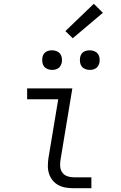

<svg xmlns="http://www.w3.org/2000/svg" viewBox="-20 -999 640 1019"><path d="M371 0Q349 0 328.5 -3.5Q308 -7 290 -16.5Q272 -26 259.5 -41.5Q247 -57 240.5 -76.5Q234 -96 234 -117Q234 -138 237 -159L289 -472H124V-530H364L301 -150Q298 -132 299.5 -114.5Q301 -97 310.5 -83.5Q320 -70 336.5 -64Q353 -58 371 -58H465V0ZM456 -628Q444 -628 432.5 -632.5Q421 -637 414 -646Q407 -655 405 -667.5Q403 -680 405 -693Q406 -701 410.5 -709.5Q415 -718 422.5 -723Q430 -728 439 -730Q448 -732 456 -732Q469 -732 480.5 -727.5Q492 -723 499 -714Q506 -705 508 -692.5Q510 -680 508 -667Q506 -659 501.5 -650.5Q497 -642 489.5 -637Q482 -632 473.5 -630Q465 -628 456 -628ZM256 -628Q244 -628 232.5 -632.5Q221 -637 214 -646Q207 -655 205 -667.5Q203 -680 205 -693Q206 -701 210.5 -709.5Q215 -718 222.5 -723Q230 -728 239 -730Q248 -732 256 -732Q269 -732 280.5 -727.5Q292 -723 299 -714Q306 -705 308 -692.5Q310 -680 308 -667Q306 -659 301.5 -650.5Q297 -642 289.5 -637Q282 -632 273.5 -630Q265 -628 256 -628ZM366 -796 327 -834 478 -979 526 -931Z"/></svg>

Font: Iosevka Slab LtExObl
Style: Regular
Weight: 300
Width: 7
Italic angle: -9°
Monospace: yes
Designer: Belleve Invis
Foundry: Belleve Invis
Version: Version 11.1.0; ttfautohint (v1.8.3)